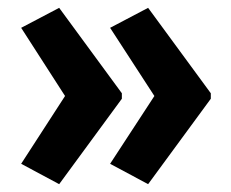

<svg xmlns="http://www.w3.org/2000/svg" viewBox="-20 -519 589 490"><path d="M518 -267V-281L358 -499L261 -448L374 -274L261 -101L358 -49ZM291 -267V-281L131 -499L34 -448L146 -274L34 -101L131 -49Z"/></svg>

Font: Noto Sans Ethiopic Condensed
Style: Bold
Weight: 700
Width: 3
Designer: Monotype Design Team
Foundry: Monotype Imaging Inc.
Version: Version 2.102